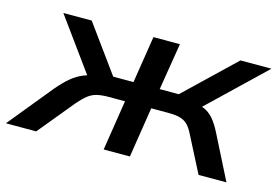

<svg xmlns="http://www.w3.org/2000/svg" viewBox="-110 -635 1125 778"><g transform="rotate(15 452.0 -246.0)"><path d="M-39 0 112 -185Q140 -218 163.5 -237.5Q187 -257 213 -267.5Q239 -278 271 -281L247 -248L70 -492H189L332 -295H417L448 -492H559L527 -295H607L813 -492H943L688 -248L664 -280Q696 -277 718.5 -267.5Q741 -258 758.5 -238Q776 -218 793 -184L886 0H769L691 -152Q679 -176 666 -188.5Q653 -201 634 -206Q615 -211 585 -211H514L481 0H371L404 -211H336Q306 -211 286 -206Q266 -201 249.5 -188Q233 -175 213 -152L88 0Z"/></g></svg>

Font: Nunito Sans 10pt SemiExpanded SemiBold
Style: Italic
Weight: 600
Width: 6
Italic angle: -9°
Designer: Vernon Adams
Foundry: Vernon Adams
Version: Version 3.101;gftools[0.9.27]